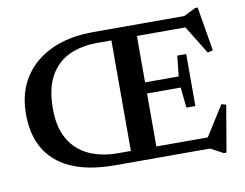

<svg xmlns="http://www.w3.org/2000/svg" viewBox="-79 -809 1214 953"><g transform="rotate(-10 528.0 -333.0)"><path d="M434.5 0Q240.5 0 141 -83.5Q41.5 -167 41.5 -326Q41.5 -410.5 71.5 -474.8Q101.5 -539 155.2 -582.5Q209 -626 280.2 -648Q351.5 -670 433.5 -670H900L960 -700H972.5L1010 -477.5L983 -471.5L895.5 -613.5H651V-379.5H820.5L831.5 -482.5H876.5V-220.5H831.5L820.5 -323.5H651V-56.5H910L1005 -207L1028.5 -200.5L988.5 34H975L911 0ZM459 -56.5H522.5V-613.5H449.5Q370 -613.5 308.8 -584.8Q247.5 -556 212.5 -493.5Q177.5 -431 177.5 -329.5Q177.5 -236.5 212.5 -176Q247.5 -115.5 310.8 -86Q374 -56.5 459 -56.5Z"/></g></svg>

Font: Newsreader Text SemiBold
Style: Regular
Weight: 600
Designer: Hugues Gentile
Foundry: Production Type
Version: Version 1.001